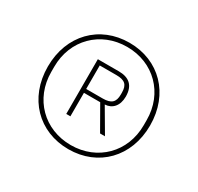

<svg xmlns="http://www.w3.org/2000/svg" viewBox="-99 -826 664 644"><g transform="rotate(30 233.0 -504.0)"><path d="M233 -298C348 -298 431 -382 431 -504C431 -626 348 -710 233 -710C118 -710 35 -626 35 -504C35 -382 118 -298 233 -298ZM233 -314C130 -314 54 -390 54 -494V-514C54 -618 130 -694 233 -694C336 -694 412 -618 412 -514V-494C412 -390 336 -314 233 -314ZM184 -488H247L299 -397H318L264 -489C292 -490 312 -511 312 -547C312 -591 288 -609 249 -609H168V-397H184ZM184 -503V-594H248C281 -594 294 -583 294 -552V-545C294 -515 281 -503 248 -503Z"/></g></svg>

Font: IBM Plex Arabic Thin
Style: Regular
Weight: 100
Designer: Mike Abbink, Paul van der Laan, Pieter van Rosmalen, Wael Morcos, Khajak Apelian
Foundry: Bold Monday
Version: Version 1.0